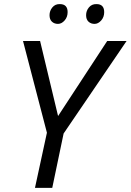

<svg xmlns="http://www.w3.org/2000/svg" viewBox="-20 -913 635 933"><path d="M262.2 -349.1 501 -713.9H595.2L289.1 -264.2L233.9 0H149.9L208 -268.1L91.8 -713.9H174.8ZM448.7 -893.1Q486.3 -893.1 486.3 -854Q486.3 -830.1 471.7 -813.5Q457 -796.9 439.5 -796.9Q421.9 -796.9 410.2 -807.6Q398.4 -818.4 398.4 -839.4Q398.4 -860.4 412.1 -877Q425.8 -893.6 448.7 -893.1ZM270.5 -893.1Q308.6 -893.1 308.6 -854Q308.6 -830.1 293.9 -813.5Q279.3 -796.9 261.7 -796.9Q244.1 -796.9 232.4 -807.6Q220.7 -818.4 220.7 -839.4Q220.7 -860.4 234.4 -877Q248 -893.6 270.5 -893.1Z"/></svg>

Font: OpenSans-Italic
Style: Italic
Weight: 400
Italic angle: -12°
Foundry: Ascender Corporation
Version: Version 1.10